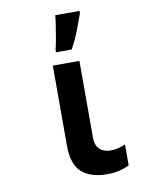

<svg xmlns="http://www.w3.org/2000/svg" viewBox="-88 -844 706 917"><g transform="rotate(-10 265.0 -385.5)"><path d="M357 10Q277 10 234 -28.5Q191 -67 191 -157V-546H320V-177Q320 -145 331 -128.5Q342 -112 358.5 -105.5Q375 -99 392 -99Q413 -99 431 -103.5Q449 -108 465 -115V-14Q444 -3 417.5 3.5Q391 10 357 10ZM217 -619Q222 -636 227.5 -668Q233 -700 238 -731.5Q243 -763 244 -781H362V-770Q349 -733 332 -689Q315 -645 293 -606H217Z"/></g></svg>

Font: Noto Sans Mono Condensed
Style: Bold
Weight: 700
Width: 3
Designer: Monotype Design Team
Foundry: Monotype Imaging Inc.
Version: Version 2.014